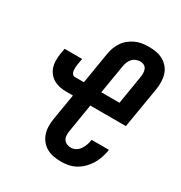

<svg xmlns="http://www.w3.org/2000/svg" viewBox="-175 -870 950 1005"><g transform="rotate(30 300.0 -367.5)"><path d="M337 8Q314 8 291.5 4Q269 0 250 -10.5Q231 -21 217 -38Q203 -55 196 -76Q189 -97 188.5 -120Q188 -143 192 -167L218 -323H178Q157 -323 137.5 -327Q118 -331 101.5 -340.5Q85 -350 73 -365Q61 -380 55 -398.5Q49 -417 49 -437.5Q49 -458 52 -479L58 -513H164L158 -479Q156 -468 155.5 -458Q155 -448 156 -438.5Q157 -429 162.5 -420.5Q168 -412 178 -412H233L264 -600Q267 -620 274 -639Q281 -658 292.5 -675.5Q304 -693 321 -706.5Q338 -720 357 -728.5Q376 -737 396 -740Q416 -743 436 -743Q459 -743 481 -739Q503 -735 522.5 -724Q542 -713 555.5 -696.5Q569 -680 575.5 -659Q582 -638 582.5 -614.5Q583 -591 579 -568L538 -323H323L295 -152Q293 -139 293.5 -125.5Q294 -112 301 -101.5Q308 -91 320 -86Q332 -81 345 -81Q360 -81 374 -89Q388 -97 396.5 -110Q405 -123 410.5 -137.5Q416 -152 418 -167L419 -171H523L522 -162Q518 -140 510.5 -118.5Q503 -97 491 -77.5Q479 -58 462 -41Q445 -24 424.5 -12.5Q404 -1 381.5 3.5Q359 8 337 8ZM338 -412H448L476 -583Q478 -595 478 -607.5Q478 -620 473.5 -631Q469 -642 458.5 -648Q448 -654 435 -654Q423 -654 410 -649Q397 -644 388 -634Q379 -624 374 -611.5Q369 -599 367 -586Z"/></g></svg>

Font: Iosevka HT Extended
Style: Bold Italic
Weight: 700
Width: 7
Italic angle: -9°
Monospace: yes
Designer: Belleve Invis
Foundry: Belleve Invis
Version: Version 32.3.0; ttfautohint (v1.8.4)